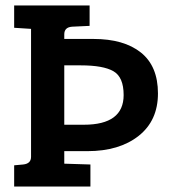

<svg xmlns="http://www.w3.org/2000/svg" viewBox="-20 -685 630 705"><path d="M216 -227H288Q434 -227 434 -336Q434 -402 396.5 -423.5Q359 -445 277 -445H216ZM216 -559V-542H323Q435 -542 497.5 -492Q560 -442 560 -342Q560 -242 489 -186Q418 -130 301 -130H216V-84L312 -81V0H32V-78L65 -81Q94 -84 94 -109V-579L32 -583V-665H309V-590L245 -587Q216 -585 216 -559Z"/></svg>

Font: Bree Serif
Style: Regular
Weight: 400
Designer: Veronika Burian, Jos Scaglione
Foundry: TypeTogether
Version: Version 1.001